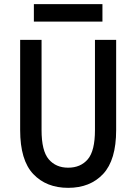

<svg xmlns="http://www.w3.org/2000/svg" viewBox="-20 -892 656 924"><path d="M77 -266V-700H180V-266Q180 -166 214.5 -125.5Q249 -85 308 -85Q368 -85 402.5 -125.5Q437 -166 437 -266V-700H539V-266Q539 -122 476.5 -55Q414 12 308 12Q203 12 140 -54.5Q77 -121 77 -266ZM143 -872H473V-788H143Z"/></svg>

Font: Overpass Mono Light
Style: Bold
Weight: 600
Monospace: yes
Designer: Delve Withrington, Dave Bailey
Foundry: Delve Fonts
Version: Version 1.000;DELV;Overpass